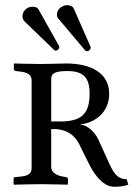

<svg xmlns="http://www.w3.org/2000/svg" viewBox="-20 -705 521 735"><path d="M80 -671C71 -664 66 -653 66 -643C66 -637 68 -630 73 -624L187 -514C189 -512 191 -511 194 -511C196 -511 199 -513 202 -515C205 -517 207 -521 207 -525C207 -526 207 -528 206 -529L128 -668C123 -677 116 -679 104 -679C95 -679 88 -677 80 -671ZM215 -678C205 -673 198 -661 198 -649C198 -644 199 -638 204 -633L306 -512C308 -510 310 -509 313 -509C316 -509 318 -510 321 -511C324 -514 327 -518 327 -522V-525L263 -671C259 -680 252 -684 240 -685H236C229 -685 222 -683 215 -678ZM323 -346C323 -264 286 -240 210 -240H176V-402C176 -421 185 -433 237 -433C301 -433 323 -407 323 -346ZM101 -62C101 -42 90 -32 59 -29L38 -27C34 -27 32 -25 32 -21V0L33 2C33 2 109 0 137 0C167 0 237 2 237 2L240 0V-21C240 -25 237 -26 233 -27L221 -29C198 -33 176 -44 176 -66V-211H184C252 -211 277 -170 290 -139L320 -79C334 -50 369 10 417 10C430 10 452 9 471 2L465 -19C429 -19 414 -43 395 -86L361 -161C349 -192 321 -225 288 -228V-229C346 -235 398 -277 398 -346C398 -425 329 -462 233 -462C208 -462 174 -460 137 -460C97 -460 35 -462 35 -462L33 -460V-439C33 -437 37 -433 41 -433C74 -430 101 -426 101 -397Z"/></svg>

Font: Linux Libertine O C
Style: Regular
Weight: 400
Designer: Philipp H. Poll
Foundry: Philipp H. Poll
Version: Version 4.0.3